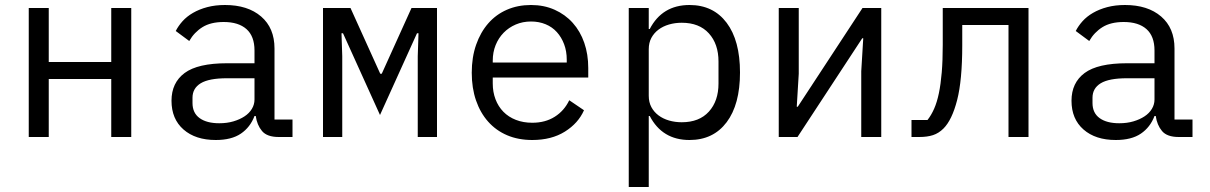

<svg xmlns="http://www.w3.org/2000/svg" viewBox="-20 -548 4840 768"><path d="M95 -516H175V-300H425V-516H505V0H425V-232H175V0H95Z M1095 0Q1048 0 1028 -24Q1008 -48 1003 -84H998Q981 -39 943.5 -13.5Q906 12 843 12Q762 12 714 -30Q666 -72 666 -145Q666 -217 718.5 -256Q771 -295 888 -295H998V-346Q998 -403 966 -431.5Q934 -460 875 -460Q823 -460 790 -439.5Q757 -419 737 -384L683 -424Q693 -444 710 -463Q727 -482 752 -496.5Q777 -511 809 -519.5Q841 -528 880 -528Q971 -528 1024.5 -482Q1078 -436 1078 -354V-70H1150V0ZM998 -150V-235H888Q816 -235 783 -215Q750 -195 750 -157V-136Q750 -96 778.5 -75.5Q807 -55 857 -55Q888 -55 913.5 -62.5Q939 -70 958 -82.5Q977 -95 987.5 -112.5Q998 -130 998 -150Z M1272 -516H1382L1501 -253H1507L1626 -516H1728V0H1651V-323L1654 -415H1648L1500 -88L1352 -415H1346L1349 -323V0H1272Z M1867 -257Q1867 -319 1884.5 -369Q1902 -419 1933 -454.5Q1964 -490 2007.5 -509Q2051 -528 2104 -528Q2156 -528 2198.5 -509Q2241 -490 2271 -456.5Q2301 -423 2317 -377Q2333 -331 2333 -276V-238H1951V-214Q1951 -180 1962 -151Q1973 -122 1993.5 -101Q2014 -80 2043.5 -68.5Q2073 -57 2109 -57Q2161 -57 2199 -81Q2237 -105 2257 -147L2316 -107Q2293 -55 2239.5 -21.5Q2186 12 2109 12Q2053 12 2008.5 -7Q1964 -26 1932.5 -61.5Q1901 -97 1884 -146.5Q1867 -196 1867 -257ZM1951 -305V-298H2247V-309Q2247 -343 2236.5 -371Q2226 -399 2207.5 -419.5Q2189 -440 2162.5 -451Q2136 -462 2104 -462Q2071 -462 2043 -450Q2015 -438 1994.5 -417Q1974 -396 1962.5 -367.5Q1951 -339 1951 -305Z M2495 -516H2575V-432H2579Q2629 -528 2738 -528Q2833 -528 2886.5 -457Q2940 -386 2940 -258Q2940 -130 2886.5 -59Q2833 12 2738 12Q2629 12 2579 -84H2575V200H2495ZM2854 -214V-302Q2854 -372 2815.5 -414.5Q2777 -457 2707 -457Q2680 -457 2656 -450Q2632 -443 2614 -429.5Q2596 -416 2585.5 -396.5Q2575 -377 2575 -351V-165Q2575 -139 2585.5 -119.5Q2596 -100 2614 -86.5Q2632 -73 2656 -66Q2680 -59 2707 -59Q2777 -59 2815.5 -101.5Q2854 -144 2854 -214Z M3095 -516H3175V-253L3167 -121H3171L3430 -516H3505V0H3425V-263L3433 -395H3429L3170 0H3095Z M3626 -68H3690Q3705 -87 3716.5 -113Q3728 -139 3735.5 -175Q3743 -211 3747 -258.5Q3751 -306 3751 -369V-516H4094V0H4014V-448H3829V-367Q3829 -227 3808.5 -147.5Q3788 -68 3754 -34Q3735 -15 3712 -7.5Q3689 0 3657 0H3626Z M4695 0Q4648 0 4628 -24Q4608 -48 4603 -84H4598Q4581 -39 4543.5 -13.5Q4506 12 4443 12Q4362 12 4314 -30Q4266 -72 4266 -145Q4266 -217 4318.5 -256Q4371 -295 4488 -295H4598V-346Q4598 -403 4566 -431.5Q4534 -460 4475 -460Q4423 -460 4390 -439.5Q4357 -419 4337 -384L4283 -424Q4293 -444 4310 -463Q4327 -482 4352 -496.5Q4377 -511 4409 -519.5Q4441 -528 4480 -528Q4571 -528 4624.5 -482Q4678 -436 4678 -354V-70H4750V0ZM4598 -150V-235H4488Q4416 -235 4383 -215Q4350 -195 4350 -157V-136Q4350 -96 4378.5 -75.5Q4407 -55 4457 -55Q4488 -55 4513.5 -62.5Q4539 -70 4558 -82.5Q4577 -95 4587.5 -112.5Q4598 -130 4598 -150Z"/></svg>

Font: IBM Plaex Mono
Style: Regular
Weight: 400
Designer: Mike Abbink, Paul van der Laan, Pieter van Rosmalen
Foundry: Bold Monday
Version: Version 2.003